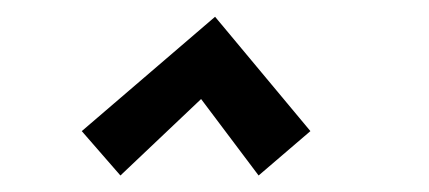

<svg xmlns="http://www.w3.org/2000/svg" viewBox="-20 -684 510 228"><path d="M235.4 -664.1 348.6 -528.3 287.1 -475.6 218.8 -566.4 123 -475.6 77.1 -528.3Z"/></svg>

Font: Geo
Style: Oblique
Weight: 500
Italic angle: -11°
Version: Version 001.2